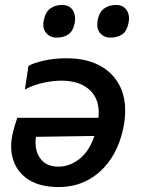

<svg xmlns="http://www.w3.org/2000/svg" viewBox="-20 -744 568 776"><path d="M217 12Q143 12 96.8 -17Q50.5 -46 34 -96.5Q25 -122.5 25 -152Q25 -180 33 -211.5Q40 -240.5 50 -268H378Q379 -278.5 379 -288.5Q379 -345.5 344 -379Q303 -418 228 -418Q193.5 -418 153 -409Q112.5 -400 80.5 -382L95 -477.5Q114 -489 156.5 -498.8Q199 -508.5 249 -508.5Q335 -508.5 392.8 -473.5Q450.5 -438.5 473.5 -375Q486 -339.5 486 -297Q486 -263 478 -225Q463 -153.5 426.8 -100Q390.5 -46.5 337 -17.2Q283.5 12 217 12ZM215.5 -70.5Q260.5 -70.5 300.2 -100.8Q340 -131 361.5 -194.5L125.5 -191Q123.5 -178.5 123.5 -166.5Q123.5 -132 141.5 -105.5Q165.5 -70.5 215.5 -70.5ZM426.5 -592Q399 -592 383.5 -611.5Q373 -624.5 373 -644.5Q373 -653.5 375 -664Q381.5 -696 401.5 -710Q421.5 -724 448.5 -724Q478 -724 492 -703Q501.5 -688.5 501.5 -669Q501.5 -660.5 499.5 -651Q492.5 -617 473 -604.5Q453.5 -592 426.5 -592ZM209 -592Q181.5 -592 166 -611.5Q155 -624.5 155 -644Q155 -653.5 157.5 -664Q164 -696 183.8 -710Q203.5 -724 231 -724Q260.5 -724 274 -703Q283.5 -688 283.5 -668Q283.5 -660 282 -651Q275 -617 255.5 -604.5Q236 -592 209 -592Z"/></svg>

Font: Heraclito Medium
Style: Italic
Weight: 500
Italic angle: -12°
Designer: Kostas Bartsokas (font) & Cristiano Sobral (main changes)
Foundry: Kostas Bartsokas (font) & Cristiano Sobral (main changes)
Version: Version 1.00;July 8, 2020;FontCreator 13.0.0.2655 64-bit